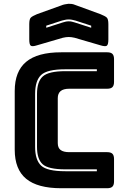

<svg xmlns="http://www.w3.org/2000/svg" viewBox="-20 -997 668 1017"><path d="M548 0H304Q179 0 118.5 -50Q58 -100 58 -204V-515Q58 -619 118.5 -669.5Q179 -720 304 -720H548Q567 -720 575.5 -711.5Q584 -703 584 -684V-563Q584 -544 575.5 -535.5Q567 -527 548 -527H347Q316 -527 301 -514.5Q286 -502 286 -477V-239Q286 -214 301 -202.5Q316 -191 347 -191H548Q567 -191 575.5 -182.5Q584 -174 584 -155V-36Q584 -17 575.5 -8.5Q567 0 548 0ZM493 -100H326Q236 -100 206 -127Q176 -154 176 -219V-499Q176 -565 207 -592.5Q238 -620 326 -620H493V-630H326Q230 -630 198 -600Q166 -570 166 -499V-219Q166 -150 197.5 -120Q229 -90 326 -90H493ZM313 -797 176 -757Q151 -749 143 -755Q135 -761 135 -788V-869Q135 -896 143.5 -904Q152 -912 176 -922L304 -968Q313 -972 323.5 -974Q334 -976 343 -977Q352 -977 360 -976Q368 -975 375 -972L512 -922Q537 -912 545.5 -904Q554 -896 554 -869V-788Q554 -761 546 -755Q538 -749 512 -757L375 -797Q358 -801 344 -801Q330 -801 313 -797ZM463 -850V-861L380 -888Q371 -890 363 -892Q355 -894 344 -894Q333 -894 325 -892Q317 -890 308 -888L225 -861V-850L312 -878Q319 -880 326.5 -882Q334 -884 344 -884Q354 -884 361.5 -882Q369 -880 376 -878Z"/></svg>

Font: Bungee Inline
Style: Regular
Weight: 400
Designer: David Jonathan Ross
Foundry: David Jonathan Ross
Version: Version 1.001;PS 1.0;hotconv 1.0.72;makeotf.lib2.5.5900